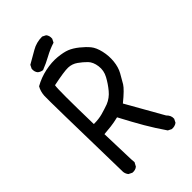

<svg xmlns="http://www.w3.org/2000/svg" viewBox="-250 -905 1000 1000"><g transform="rotate(-45 250.0 -405.0)"><path d="M101.6 11.7 82 2Q72.3 -9.8 70.3 -25.4Q58.6 -565.4 60.5 -596.2Q62.5 -627 76.2 -650.4Q117.2 -673.8 164.1 -683.6Q210.9 -693.4 251.5 -689.5Q292 -685.5 316.4 -675.8Q340.8 -666 367.7 -644.5Q394.5 -623 411.6 -602.1Q428.7 -581.1 437.5 -543Q446.3 -504.9 442.4 -466.8Q438.5 -428.7 422.9 -400.4Q407.2 -372.1 393.1 -348.6Q378.9 -325.2 321.3 -278.3L436.5 -75.2Q456.1 -56.6 454.1 -33.2L444.3 -13.7Q428.7 -2 407.2 -3.9L387.7 -13.7Q350.6 -67.4 319.3 -121.1Q288.1 -174.8 249 -249Q216.8 -241.2 191.4 -238.3Q166 -235.4 140.6 -233.4L146.5 -43L148.4 -19.5L136.7 2Q123 13.7 101.6 11.7ZM258.8 -335Q292 -348.6 315.4 -377Q338.9 -405.3 356.4 -437.5Q374 -469.7 369.1 -504.9Q364.3 -540 345.7 -559.1Q327.1 -578.1 303.7 -594.7Q280.3 -611.3 252 -612.3Q223.6 -613.3 138.7 -595.7Q132.8 -567.4 138.7 -309.6Q175.8 -309.6 203.6 -317.4Q231.4 -325.2 258.8 -335ZM150.4 -695.3Q134.8 -697.3 123 -707Q111.3 -720.7 113.3 -742.2L123 -761.7Q158.2 -781.2 192.9 -801.8Q227.5 -822.3 270.5 -822.3L290 -812.5Q301.8 -798.8 299.8 -777.3L290 -757.8Q252.9 -746.1 219.2 -727.5Q185.5 -709 150.4 -695.3Z"/></g></svg>

Font: JasonHandwriting2
Style: Regular
Weight: 400
Version: Version 1.05.10